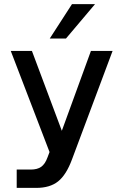

<svg xmlns="http://www.w3.org/2000/svg" viewBox="-20 -747 598 931"><path d="M440.9 -727.1 299.8 -560.1H221.2L329.1 -727.1ZM61 75.2H128.9Q161.1 75.2 179.9 61.8Q198.7 48.3 210 17.1L220.2 -9.8L32.2 -500H134.8L279.8 -112.8L420.9 -500H525.9L329.1 25.9Q301.3 101.1 261.7 132.6Q222.2 164.1 155.8 164.1H61Z"/></svg>

Font: Overused Grotesk Medium
Style: Regular
Weight: 500
Version: Version 0.002